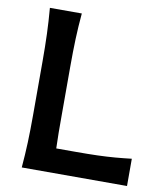

<svg xmlns="http://www.w3.org/2000/svg" viewBox="-85 -843 796 914"><g transform="rotate(10 312.5 -385.5)"><path d="M82 0Q87.4 -63.5 89.6 -122.3Q91.8 -181.2 91.8 -253.4V-513.7Q91.8 -587.4 89.6 -647.2Q87.4 -707 82 -771.5H236.3Q230.5 -707 228.3 -647.2Q226.1 -587.4 226.1 -513.7V-274.4Q226.1 -231.4 226.3 -193.6Q226.6 -155.8 228 -117.7H323.2Q382.3 -117.7 427.5 -119.1Q472.7 -120.6 511.7 -123.8Q550.8 -127 590.8 -131.8V0Z"/></g></svg>

Font: Pinar SemiBold
Style: Regular
Weight: 600
Designer: Amin Abedi
Version: Version 3.000